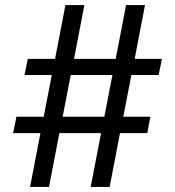

<svg xmlns="http://www.w3.org/2000/svg" viewBox="-20 -740 693 760"><path d="M339 0H414L455 -213H563L575 -278H468L500 -443H608L621 -507H513L554 -720H479L438 -507H273L314 -720H239L198 -507H90L77 -443H185L153 -278H45L32 -213H140L99 0H174L215 -213H380ZM228 -278 260 -443H425L393 -278Z"/></svg>

Font: Aspekta 350
Style: Regular
Weight: 350
Designer: Ivo Dolenc
Version: Version 2.000